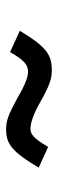

<svg xmlns="http://www.w3.org/2000/svg" viewBox="200 -622 190 630"><g transform="rotate(90 295.0 -307.0)"><path d="M211 -382C160 -382 134 -365 81 -277L151 -245C179 -295 195 -304 216 -304C231 -304 256 -296 300 -270C355 -240 376 -232 404 -232C452 -232 478 -251 530 -339L462 -370C433 -320 419 -312 403 -312C386 -312 359 -319 315 -344C259 -376 237 -382 211 -382Z"/></g></svg>

Font: Nacelle SemiBold
Style: Italic
Weight: 600
Italic angle: -12°
Designer: Sora Sagano
Foundry: Sora Sagano
Version: Version 1.000;FEAKit 1.0